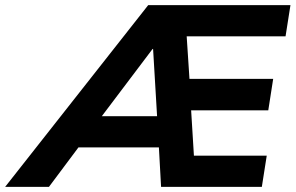

<svg xmlns="http://www.w3.org/2000/svg" viewBox="-107 -725 1147 745"><path d="M-87 0 468 -705H1020L1001 -584H569L615 -620L631 -376L583 -419H953L934 -297H591L632 -340L648 -79L600 -121H928L909 0H518L507 -199L549 -153H165L228 -194L83 0ZM485 -535 260 -237 257 -274H541L505 -232L487 -535Z"/></svg>

Font: Nunito Sans 12pt ExtraLight 12pt ExtraBold
Style: Italic
Weight: 800
Italic angle: -9°
Version: Version 3.101;gftools[0.9.27]